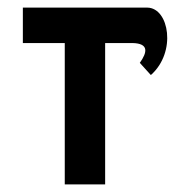

<svg xmlns="http://www.w3.org/2000/svg" viewBox="-20 -484 498 504"><path d="M40 -464V-371H150V0H256V-371H328C371 -370 367 -347 347 -319L376 -287C444 -347 424 -463 367 -464Z"/></svg>

Font: Hussar Tani
Style: Bold
Weight: 700
Foundry: Cannot Into Space Fonts
Version: Version 0.92